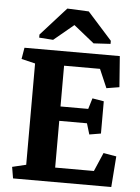

<svg xmlns="http://www.w3.org/2000/svg" viewBox="-59 -922 704 967"><g transform="rotate(5 293.5 -438.0)"><path d="M250.5 -309.1V-72.8H446.3L486.8 -167L552.2 -155.8L540.5 0H43.9L34.2 -57.6L104 -74.2V-586.4L34.2 -603L43.9 -660.6H525.9L537.6 -504.4L472.7 -493.7L432.1 -587.9H250.5V-381.8H390.6L407.2 -436.5L465.3 -426.8V-263.7L407.2 -253.9L390.6 -309.1ZM474.1 -717.8 388.7 -712.9 284.7 -796.4 184.1 -712.9 113.3 -717.8V-733.4L241.7 -876L350.6 -871.1L474.1 -733.4Z"/></g></svg>

Font: Noticia Text
Style: Bold
Weight: 700
Designer: JM Sole
Foundry: JM Sole
Version: Version 1.003